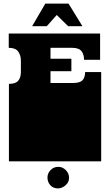

<svg xmlns="http://www.w3.org/2000/svg" viewBox="-20 -904 616 1076"><path d="M30 0V-135Q30 -152 30 -156.5Q30 -161 30 -163Q30 -165 30 -171V-172Q30 -179 30 -180.5Q30 -182 30 -187.5Q30 -193 30 -209V-260Q30 -277 30 -281.5Q30 -286 30 -288Q30 -290 30 -296V-297Q30 -304 30 -306Q30 -308 30 -313Q30 -318 30 -334V-434Q68 -434 82.5 -452Q97 -470 97 -500V-564Q97 -594 82 -615Q67 -636 29 -636V-716H541V-569H451Q451 -599 436.5 -617.5Q422 -636 384 -636H263V-575H380V-505H263V-439H390Q428 -439 442.5 -454.5Q457 -470 457 -500H547V-334Q547 -318 547 -312.5Q547 -307 547 -305.5Q547 -304 547 -297V-296Q547 -290 547 -288Q547 -286 547 -281.5Q547 -277 547 -260V-209Q547 -193 547 -187.5Q547 -182 547 -180.5Q547 -179 547 -172V-171Q547 -165 547 -163Q547 -161 547 -156.5Q547 -152 547 -135V0ZM306 152Q278 152 262 134Q246 116 246 91Q246 67 263.5 49Q281 31 307 31Q331 31 349 49.5Q367 68 367 91Q367 111 356.5 124.5Q346 138 331.5 145Q317 152 306 152ZM160 -757 234 -884H364L442 -757H362L298 -820L242 -757Z"/></svg>

Font: Danfo
Style: Regular
Weight: 400
Designer: Seyi Olusanya, David Udoh, Eyiyemi Adegbite, Mirko Velimirović
Version: Version 1.000